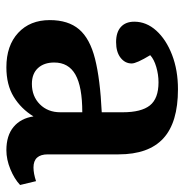

<svg xmlns="http://www.w3.org/2000/svg" viewBox="-8 -556 578 602"><g transform="rotate(90 281.0 -255.0)"><path d="M191 14Q123 14 83 -23Q43 -60 43 -122Q43 -180 72 -214Q101 -248 164.5 -264Q228 -280 332 -285V-351Q332 -409 310.5 -436Q289 -463 238 -463Q214 -463 190 -456Q166 -449 153 -437Q179 -394 179 -379Q179 -358 161 -344Q143 -330 112 -330Q81 -330 64.5 -345Q48 -360 48 -387Q48 -425 76 -456Q104 -487 152 -505.5Q200 -524 260 -524Q364 -524 414 -478Q464 -432 464 -338V-116Q464 -71 505 -71Q524 -71 548 -79L560 -29Q541 -11 510.5 1.5Q480 14 451 14Q405 14 378 -8.5Q351 -31 345 -71Q321 -32 283.5 -9Q246 14 191 14ZM243 -66Q282 -66 307 -91Q332 -116 332 -155V-224Q252 -224 214 -202.5Q176 -181 176 -136Q176 -104 193.5 -85Q211 -66 243 -66Z"/></g></svg>

Font: Literata SemiBold
Style: Regular
Weight: 600
Designer: Latin by Veronika Burian and Jose Scaglione. Greek by Irene Vlachou. Cyrillic by Vera Evstafieva.
Foundry: TypeTogether
Version: Version 3.103; ttfautohint (v1.8.4.7-5d5b);gftools[0.9.29]